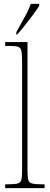

<svg xmlns="http://www.w3.org/2000/svg" viewBox="-20 -979 259 999"><path d="M7 0V-20H18Q55 -20 71 -24Q87 -28 91 -43.5Q95 -59 95 -94V-662Q95 -699 91 -715.5Q87 -732 72.5 -736Q58 -740 28 -740H7V-760H123V-94Q123 -59 127 -43.5Q131 -28 147.5 -24Q164 -20 200 -20H212V0ZM65 -812Q87 -852 107.5 -888.5Q128 -925 140 -959H184V-949Q174 -932 154 -905Q134 -878 111.5 -849.5Q89 -821 69 -799H65Z"/></svg>

Font: Noto Serif Ethiopic Condensed Thin
Style: Regular
Weight: 100
Width: 3
Designer: Monotype Design Team
Foundry: Monotype Imaging Inc.
Version: Version 2.102; ttfautohint (v1.8.4.7-5d5b)